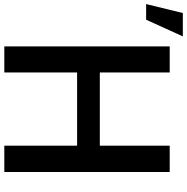

<svg xmlns="http://www.w3.org/2000/svg" viewBox="-114 -840 876 899"><g transform="rotate(90 324.5 -391.0)"><path d="M-105.5 -636.7 -63.5 -808.6H45.9L-32.2 -636.7ZM92.8 27.3V-747.1H214.8V-419.9H557.6V-747.1H680.7V27.3H557.6V-313.5H214.8V27.3Z"/></g></svg>

Font: GenEi M Gothic v2 Medium
Style: Regular
Weight: 500
Version: Version 2.0